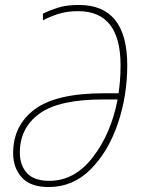

<svg xmlns="http://www.w3.org/2000/svg" viewBox="-20 -744 567 774"><path d="M493 -481Q493 -724 298 -724Q247 -724 212 -712.5Q177 -701 153 -689V-662Q177 -675 212.5 -687Q248 -699 295 -699Q466 -699 466 -481Q466 -445 463.5 -417Q461 -389 458 -368H399Q206 -368 119.5 -303Q33 -238 33 -127Q33 -67 68 -28.5Q103 10 176 10Q274 10 345 -61Q416 -132 454.5 -244.5Q493 -357 493 -481ZM60 -129Q60 -228 138.5 -285.5Q217 -343 394 -343H454Q428 -206 354.5 -110.5Q281 -15 179 -15Q117 -15 88.5 -46.5Q60 -78 60 -129Z"/></svg>

Font: Noto Sans Display SemiCondensed Thin
Style: Italic
Weight: 250
Width: 4
Designer: Monotype Design team
Foundry: Monotype Imaging Inc.
Version: 1.000